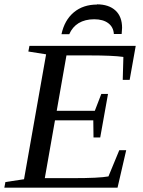

<svg xmlns="http://www.w3.org/2000/svg" viewBox="-32 -867 662 887"><path d="M181 -616 99 -629 104 -655H595L567 -498H535L538 -604Q489 -611 382 -611H275L230 -355H406L436 -433H467L431 -232H400L399 -311H222L175 -44H304Q426 -44 469 -52L519 -173H551L511 0H-12L-7 -26L79 -39ZM417 -846 415 -847Q471 -847 502 -818Q532 -790 532 -738L530 -710H494Q492 -742 468 -760Q444 -778 403 -778Q361 -778 331 -760Q302 -742 288 -709H252Q266 -774 309 -810Q352 -846 417 -846Z"/></svg>

Font: Libra Serif Modern
Style: Italic
Weight: 400
Italic angle: -12°
Designer: Stefan Peev, Context Ltd
Foundry: Stefan Peev, Context Ltd
Version: Version 1.000